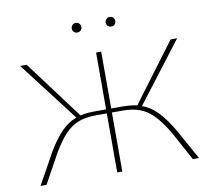

<svg xmlns="http://www.w3.org/2000/svg" viewBox="-88 -936 1151 1038"><g transform="rotate(-10 487.0 -417.5)"><path d="M366 -808Q366 -819 373.5 -827Q381 -835 392 -835Q403 -835 411 -827Q419 -819 419 -808Q419 -797 411 -789.5Q403 -782 392 -782Q381 -782 373.5 -789.5Q366 -797 366 -808ZM552 -808Q552 -819 560 -827Q568 -835 579 -835Q590 -835 597.5 -827Q605 -819 605 -808Q605 -797 597.5 -789.5Q590 -782 579 -782Q568 -782 560 -789.5Q552 -797 552 -808ZM922 0H888L801 -160Q763 -223 729.5 -258Q696 -293 656 -308.5Q616 -324 560 -324H501V0H473V-324H414Q357 -324 317 -308.5Q277 -293 243.5 -258Q210 -223 173 -160L85 0H52L147 -171Q187 -238 224.5 -276Q262 -314 307 -330L56 -658H92L331 -338Q368 -346 408 -346H473V-658H501V-346H566Q606 -346 643 -338L882 -658H918L667 -330Q712 -314 749.5 -276Q787 -238 827 -171Z"/></g></svg>

Font: Ysabeau SC Extralight
Style: Regular
Weight: 200
Designer: Christian Thalmann (Catharsis Fonts)
Version: Version 0.003